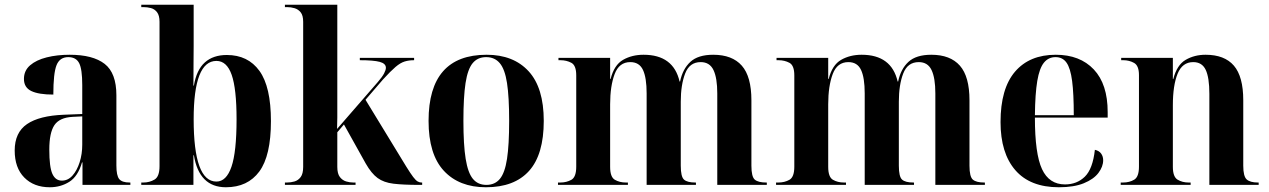

<svg xmlns="http://www.w3.org/2000/svg" viewBox="-20 -780 5355 810"><path d="M190 10Q123 10 82.5 -31Q42 -72 42 -145Q42 -221 94 -256.5Q146 -292 250 -296L327 -299V-421Q327 -488 314 -513.5Q301 -539 268 -539Q232 -539 218.5 -505Q205 -471 205 -381Q143 -381 112 -396Q81 -411 81 -447Q81 -482 107 -504.5Q133 -527 177 -538Q221 -549 274 -549Q372 -549 421.5 -510.5Q471 -472 471 -378V-82Q471 -39 483 -24.5Q495 -10 527 -10H530V0H328V-95H326Q309 -36 272.5 -13Q236 10 190 10ZM241 -18Q267 -18 286 -39.5Q305 -61 316 -95.5Q327 -130 327 -170V-289L286 -287Q231 -284 209.5 -252Q188 -220 188 -149Q188 -75 201 -46.5Q214 -18 241 -18Z M933 10Q820 10 798 -125H796V0H576V-10H585Q611 -10 632 -22.5Q653 -35 653 -79V-688Q653 -715 642.5 -728.5Q632 -742 616.5 -746Q601 -750 585 -750H576V-760H797V-586Q797 -560 796.5 -517.5Q796 -475 796 -419H798Q809 -485 844 -516.5Q879 -548 937 -548Q1026 -548 1074.5 -481Q1123 -414 1123 -269Q1123 -123 1074 -56.5Q1025 10 933 10ZM893 -14Q935 -14 956.5 -76.5Q978 -139 978 -277Q978 -405 957.5 -464Q937 -523 893 -523Q797 -523 797 -277Q797 -14 893 -14Z M1182 0V-10H1191Q1207 -10 1222.5 -14.5Q1238 -19 1248.5 -33Q1259 -47 1259 -76V-688Q1259 -715 1248.5 -728Q1238 -741 1222.5 -745.5Q1207 -750 1191 -750H1182V-760H1403V-332Q1403 -309 1403 -285Q1403 -261 1402 -236L1574 -434Q1593 -456 1600.5 -470.5Q1608 -485 1608 -494Q1608 -512 1582 -519Q1556 -526 1498 -526V-536H1727V-526Q1705 -526 1687 -520.5Q1669 -515 1648.5 -497.5Q1628 -480 1596 -445L1522 -359L1694 -77Q1712 -48 1723 -33.5Q1734 -19 1742 -14.5Q1750 -10 1758 -10H1761V0H1750Q1681 0 1640 -5Q1599 -10 1573 -29Q1547 -48 1523 -90L1431 -255L1403 -222V-76Q1403 -47 1414 -33Q1425 -19 1440.5 -14.5Q1456 -10 1470 -10H1480V0Z M2030 10Q1917 10 1852.5 -59.5Q1788 -129 1788 -270Q1788 -549 2033 -549Q2146 -549 2210 -479.5Q2274 -410 2274 -270Q2274 -128 2212 -59Q2150 10 2030 10ZM2032 0Q2068 0 2089 -25.5Q2110 -51 2119 -110Q2128 -169 2128 -270Q2128 -371 2119 -429.5Q2110 -488 2088.5 -513.5Q2067 -539 2031 -539Q1995 -539 1974 -513.5Q1953 -488 1944 -429.5Q1935 -371 1935 -270Q1935 -169 1944.5 -110Q1954 -51 1975 -25.5Q1996 0 2032 0Z M2334 0V-10H2344Q2370 -10 2390.5 -21.5Q2411 -33 2411 -77V-462Q2411 -504 2390.5 -515Q2370 -526 2344 -526H2336V-536H2554V-447H2556Q2571 -506 2608.5 -527.5Q2646 -549 2695 -549Q2821 -549 2847 -436H2849Q2860 -489 2892.5 -519Q2925 -549 2989 -549Q3069 -549 3109.5 -503Q3150 -457 3150 -357V-81Q3150 -34 3164.5 -22Q3179 -10 3212 -10H3215V0H3006V-386Q3006 -451 2990 -484.5Q2974 -518 2936 -518Q2889 -518 2870.5 -470Q2852 -422 2852 -351V-81Q2852 -34 2866 -22Q2880 -10 2913 -10H2916V0H2708V-386Q2708 -452 2692.5 -485Q2677 -518 2639 -518Q2592 -518 2573 -467.5Q2554 -417 2554 -340V-76Q2554 -33 2574 -21.5Q2594 -10 2620 -10H2629V0Z M3254 0V-10H3264Q3290 -10 3310.5 -21.5Q3331 -33 3331 -77V-462Q3331 -504 3310.5 -515Q3290 -526 3264 -526H3256V-536H3474V-447H3476Q3491 -506 3528.5 -527.5Q3566 -549 3615 -549Q3741 -549 3767 -436H3769Q3780 -489 3812.5 -519Q3845 -549 3909 -549Q3989 -549 4029.5 -503Q4070 -457 4070 -357V-81Q4070 -34 4084.5 -22Q4099 -10 4132 -10H4135V0H3926V-386Q3926 -451 3910 -484.5Q3894 -518 3856 -518Q3809 -518 3790.5 -470Q3772 -422 3772 -351V-81Q3772 -34 3786 -22Q3800 -10 3833 -10H3836V0H3628V-386Q3628 -452 3612.5 -485Q3597 -518 3559 -518Q3512 -518 3493 -467.5Q3474 -417 3474 -340V-76Q3474 -33 3494 -21.5Q3514 -10 3540 -10H3549V0Z M4447 10Q4326 10 4263.5 -62Q4201 -134 4201 -265Q4201 -406 4262 -477.5Q4323 -549 4434 -549Q4536 -549 4594.5 -487Q4653 -425 4653 -307V-284H4346Q4346 -131 4376 -66.5Q4406 -2 4473 -2Q4523 -2 4556.5 -34.5Q4590 -67 4599 -148Q4617 -144 4625.5 -132Q4634 -120 4634 -104Q4634 -77 4614 -50.5Q4594 -24 4552.5 -7Q4511 10 4447 10ZM4510 -294Q4510 -385 4503 -438.5Q4496 -492 4479.5 -515.5Q4463 -539 4433 -539Q4403 -539 4384 -515.5Q4365 -492 4356 -438.5Q4347 -385 4346 -294Z M4708 0V-10H4718Q4745 -10 4765 -22Q4785 -34 4785 -77V-463Q4785 -503 4764.5 -514.5Q4744 -526 4719 -526H4710V-536H4928V-447H4930Q4945 -506 4982 -527.5Q5019 -549 5066 -549Q5146 -549 5185.5 -503Q5225 -457 5225 -357V-81Q5225 -36 5239.5 -23Q5254 -10 5287 -10H5290V0H5082V-384Q5082 -453 5066.5 -485.5Q5051 -518 5014 -518Q4968 -518 4948 -469Q4928 -420 4928 -336V-76Q4928 -34 4948 -22Q4968 -10 4994 -10H5003V0Z"/></svg>

Font: Noto Serif Display SemiCondensed
Style: Bold
Weight: 700
Width: 4
Designer: Monotype Design Team
Foundry: Monotype Imaging Inc.
Version: Version 2.009